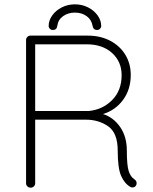

<svg xmlns="http://www.w3.org/2000/svg" viewBox="-20 -864 704 884"><path d="M609 -21Q609 -12 603.5 -6.5Q598 -1 590 -1Q584 -1 581 -3Q554 -18 538 -53.5Q522 -89 522 -170Q522 -252 478 -282.5Q434 -313 376 -313H142V-20Q142 -12 136 -6Q130 0 121 0Q112 0 106 -6Q100 -12 100 -20V-680Q100 -688 106 -694Q112 -700 120 -700H384Q442 -700 487 -676.5Q532 -653 557 -612Q582 -571 582 -519Q582 -452 546.5 -404Q511 -356 454 -339Q502 -324 533 -279.5Q564 -235 564 -170Q564 -103 572.5 -76.5Q581 -50 598 -39Q609 -32 609 -21ZM389 -353Q452 -359 496 -403Q540 -447 540 -518Q540 -580 496 -620Q452 -660 379 -660H142V-353ZM446 -744Q446 -737 440.5 -731.5Q435 -726 427 -726Q409 -726 406 -746Q401 -774 378.5 -790Q356 -806 325 -806Q294 -806 271 -790Q248 -774 244 -746Q242 -726 223 -726Q215 -726 209.5 -731.5Q204 -737 204 -744Q204 -770 220.5 -793Q237 -816 264.5 -830Q292 -844 325 -844Q358 -844 385.5 -830Q413 -816 429.5 -793Q446 -770 446 -744Z"/></svg>

Font: Quicksand Light
Style: Regular
Weight: 300
Designer: Andrew Paglinawan
Foundry: Andrew Paglinawan
Version: Version 3.000